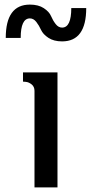

<svg xmlns="http://www.w3.org/2000/svg" viewBox="-20 -815 395 835"><path d="M250 -695Q290 -695 290 -780H355Q355 -635 250 -635Q214 -635 190.5 -650.5Q167 -666 158.5 -685Q150 -704 138 -719.5Q126 -735 110 -735Q70 -735 70 -650H5Q5 -795 110 -795Q147 -795 170.5 -779.5Q194 -764 202 -745Q210 -726 222 -710.5Q234 -695 250 -695ZM80 -460V-500H230V0H130V-420Q130 -438 117.5 -448Q105 -458 92 -459Z"/></svg>

Font: Laverick
Style: Regular
Weight: 400
Designer: Daniel Pimley
Foundry: Daniel Pimley
Version: Version 1.000;PS 001.001;hotconv 1.0.56